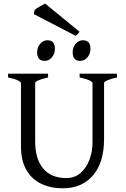

<svg xmlns="http://www.w3.org/2000/svg" viewBox="-20 -1020 694 1055"><path d="M325.2 14.6Q258.3 14.6 206.3 -10.3Q154.3 -35.2 124.8 -86.4Q95.2 -137.7 95.2 -216.8V-564Q95.2 -569.8 77.4 -578.6Q59.6 -587.4 24.4 -594.2V-615.2H244.1V-594.2Q211.4 -587.4 192.4 -579.1Q173.3 -570.8 173.3 -564V-241.2Q173.3 -147.5 217 -94.5Q260.7 -41.5 344.2 -41.5Q390.6 -41.5 422.9 -69.8Q455.1 -98.1 471.7 -142.8Q488.3 -187.5 488.3 -235.8V-564Q488.3 -569.8 470.5 -578.6Q452.6 -587.4 417.5 -594.2V-615.2H622.6V-594.2Q589.8 -587.4 570.8 -579.1Q551.8 -570.8 551.8 -564V-255.9Q551.8 -127.9 491.2 -56.6Q430.7 14.6 325.2 14.6ZM420.4 -685.5Q379.4 -685.5 379.4 -732.4Q379.4 -760.3 396 -779.5Q412.6 -798.8 435.5 -798.8Q477.1 -798.8 477.1 -752.4Q477.1 -725.1 460.9 -705.3Q444.8 -685.5 420.4 -685.5ZM225.1 -685.5Q184.1 -685.5 184.1 -732.4Q184.1 -760.3 200.7 -779.5Q217.3 -798.8 240.2 -798.8Q281.7 -798.8 281.7 -752.4Q281.7 -725.1 265.6 -705.3Q249.5 -685.5 225.1 -685.5ZM395 -823.7 166 -942.4 169.9 -964.4Q177.2 -972.2 197.3 -983.4Q217.3 -994.6 228 -1000.5L417 -845.7Q410.2 -836.4 406.7 -832Q403.3 -827.6 395 -823.7Z"/></svg>

Font: David Libre
Style: Regular
Weight: 400
Designer: Ismar David, J. Victor Gaultney, Annie Olsen and Meir Sadan
Foundry: Monotype Imaging Inc. & SIL International
Version: Version 1.100; ttfautohint (v1.8.4.7-5d5b)